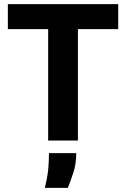

<svg xmlns="http://www.w3.org/2000/svg" viewBox="-20 -680 611 929"><path d="M213 0V-660H357V0ZM18 -539V-660H552V-539ZM197 229Q212 167 214.5 126Q217 85 217 61H349Q349 112 335 155Q321 198 308 229Z"/></svg>

Font: Bricolage Grotesque
Style: Bold
Weight: 700
Designer: Mathieu Triay
Foundry: Atelier Triay
Version: Version 1.001;gftools[0.9.33.dev8+g029e19f]